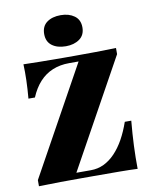

<svg xmlns="http://www.w3.org/2000/svg" viewBox="-86 -830 705 893"><g transform="rotate(-10 267.0 -383.0)"><path d="M25 0V-29L307.3 -539.5H262.9Q219.4 -539.5 184.3 -525Q149.2 -510.5 122.6 -481.5Q96 -452.4 78.2 -409.7H47.6Q51.6 -454.8 52.8 -495.2Q54 -535.5 52.4 -571Q84.7 -570.2 129.8 -569.4Q175 -568.5 242.7 -568.5H294.4Q340.3 -568.5 392.3 -569Q444.4 -569.4 489.5 -571V-541.9L207.3 -31.5H275.8Q308.9 -31.5 337.5 -45.2Q366.1 -58.9 390.7 -84.7Q415.3 -110.5 435.1 -146Q454.8 -181.5 470.2 -225.8H500.8Q495.2 -165.3 492.7 -108.9Q490.3 -52.4 491.1 0Q456.5 -1.6 406.9 -2Q357.3 -2.4 282.3 -2.4H229.8Q180.6 -2.4 127 -2Q73.4 -1.6 25 0ZM262.1 -619.4Q221.8 -619.4 196.8 -637.9Q171.8 -656.5 171.8 -692.7Q171.8 -729 196.8 -747.6Q221.8 -766.1 262.1 -766.1Q300.8 -766.1 326.6 -747.6Q352.4 -729 352.4 -692.7Q352.4 -656.5 326.6 -637.9Q300.8 -619.4 262.1 -619.4Z"/></g></svg>

Font: Playfair 5pt SemiExpanded Light Black
Style: Regular
Weight: 900
Version: Version 2.203